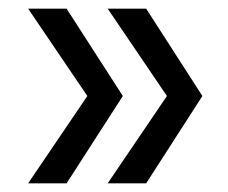

<svg xmlns="http://www.w3.org/2000/svg" viewBox="-20 -481 527 444"><path d="M182 -259 45 -461H134L264 -259L134 -57H45ZM366 -259 229 -461H318L448 -259L318 -57H229Z"/></svg>

Font: Questrial
Style: Regular
Weight: 400
Designer: Joe Prince
Foundry: Joe Prince
Version: Version 1.002